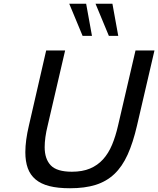

<svg xmlns="http://www.w3.org/2000/svg" viewBox="-20 -991 843 1023"><path d="M115 -180Q115 -242 134 -322L226 -722H327L234 -322Q226 -290 222 -261Q218 -232 218 -207Q218 -144 250.5 -110Q283 -76 363 -76Q419 -76 459.5 -93Q500 -110 529 -142Q558 -174 577 -219.5Q596 -265 609 -322L702 -722H803L710 -322Q689 -231 660 -167Q631 -103 589 -63.5Q547 -24 489.5 -6Q432 12 353 12Q288 12 243 0.5Q198 -11 169.5 -35Q141 -59 128 -95Q115 -131 115 -180ZM420 -800 349 -971H439L470 -800ZM560 -800 489 -971H579L610 -800Z"/></svg>

Font: Perun
Style: Italic
Weight: 400
Italic angle: -12°
Foundry: Copyright (c) Stefan Peev, Context Ltd, 2016
Version: Version 1.027